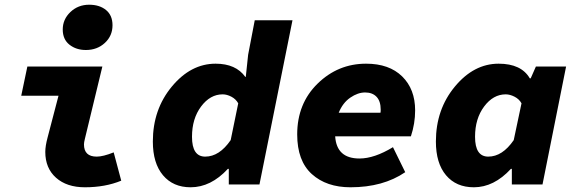

<svg xmlns="http://www.w3.org/2000/svg" viewBox="-20 -782 2440 814"><path d="M340 12Q263 12 217.5 -28.5Q172 -69 172 -138Q172 -163 182 -200L228 -376H70L96 -500H414L340 -194Q336 -178 336 -170Q336 -118 390 -118Q417 -118 462 -136L494 -16Q426 12 340 12ZM344 -570Q303 -570 274.5 -592.5Q246 -615 246 -657Q246 -700 278.5 -731Q311 -762 358 -762Q402 -762 429.5 -739.5Q457 -717 457 -675Q457 -630 424.5 -600Q392 -570 344 -570Z M788 12Q714 12 671 -39Q628 -90 628 -182Q628 -318 708.5 -415Q789 -512 894 -512Q980 -512 1020 -456H1022L1032 -550L1060 -696H1220L1080 0H950V-66H946Q874 12 788 12ZM850 -118Q910 -118 958 -188L990 -344Q980 -362 961 -372Q942 -382 924 -382Q871 -382 832.5 -330.5Q794 -279 794 -202Q794 -118 850 -118Z M1466 12Q1364 12 1302 -44Q1240 -100 1240 -212Q1240 -343 1326.5 -427.5Q1413 -512 1532 -512Q1630 -512 1685 -458Q1740 -404 1740 -314Q1740 -258 1722 -204H1401Q1407 -110 1504 -110Q1567 -110 1646 -158L1698 -52Q1604 12 1466 12ZM1416 -304H1593Q1594 -308 1594 -317Q1594 -353 1576.5 -371.5Q1559 -390 1528 -390Q1497 -390 1465 -368Q1433 -346 1416 -304Z M1989 12Q1914 12 1871 -39Q1828 -90 1828 -182Q1828 -318 1908.5 -415Q1989 -512 2094 -512Q2190 -512 2226 -450H2230L2252 -500H2380L2280 0H2150V-66H2146Q2074 12 1989 12ZM2050 -118Q2110 -118 2158 -188L2191 -344Q2181 -362 2161.5 -372Q2142 -382 2124 -382Q2071 -382 2032.5 -330.5Q1994 -279 1994 -202Q1994 -118 2050 -118Z"/></svg>

Font: TypoPRO Source Code Pro
Style: Italic
Weight: 900
Italic angle: -11°
Monospace: yes
Designer: Paul D. Hunt, Teo Tuominen
Foundry: Adobe Systems Incorporated
Version: Version 1.030;PS 1.0;hotconv 1.0.84;makeotf.lib2.5.63406